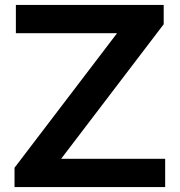

<svg xmlns="http://www.w3.org/2000/svg" viewBox="-20 -760 730 780"><path d="M39 0V-78.5L478 -654.5L480.5 -625H44.5V-740H645V-661.5L206 -85.5L203 -115H651V0Z"/></svg>

Font: Encode Sans SC Expanded SemiBold
Style: Regular
Weight: 600
Width: 7
Designer: Multiple Designers
Foundry: Impallari Type
Version: Version 3.002